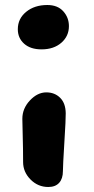

<svg xmlns="http://www.w3.org/2000/svg" viewBox="-20 -704 374 763"><path d="M145 -507.8Q101.1 -507.8 75.9 -530.3Q50.8 -552.7 50.8 -587.9Q50.8 -629.9 84 -657Q117.2 -684.1 168 -684.1Q209 -684.1 231.4 -659.2Q253.9 -634.3 253.9 -600.1Q253.9 -560.5 223.9 -534.2Q193.8 -507.8 145 -507.8ZM171.9 39.1Q130.9 39.1 101.3 9.3Q71.8 -20.5 71.8 -60.1Q71.8 -113.8 70.3 -163.8Q68.8 -213.9 68.8 -231.9Q68.8 -272.9 98.9 -304.9Q128.9 -336.9 164.1 -336.9Q197.3 -336.9 219 -315.4Q240.7 -293.9 241.2 -253.9Q241.7 -232.4 235.8 -138.7Q230 -44.9 230 -23.9Q230 5.9 215.1 22.5Q200.2 39.1 171.9 39.1Z"/></svg>

Font: Shantell Sans Irregular Bouncy
Style: Bold
Weight: 700
Designer: Stephen Nixon, Anya Danilova, Shantell Martin
Foundry: Arrow Type
Version: Version 1.006;[9816181b4]